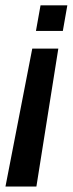

<svg xmlns="http://www.w3.org/2000/svg" viewBox="-58 -613 272 720"><path d="M160.7 -430.8H63L-37.5 86.6H78.5ZM177.6 -496.9 194.5 -593H94L76.8 -496.9Z"/></svg>

Font: Anybody Thin
Style: Italic
Weight: 100
Italic angle: -10°
Designer: Tyler Finck
Foundry: Etcetera Type Company
Version: Version 1.114;gftools[0.9.25]